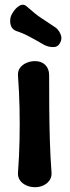

<svg xmlns="http://www.w3.org/2000/svg" viewBox="-20 -768 290 801"><path d="M126 13Q107 13 90 5.5Q73 -2 63.5 -15.5Q54 -29 55 -47Q60 -114 61.5 -182Q63 -250 61.5 -318.5Q60 -387 55 -453Q54 -472 63.5 -485Q73 -498 90 -505.5Q107 -513 126 -513Q153 -513 169 -497Q185 -481 185 -454Q185 -387 185.5 -318.5Q186 -250 188 -182Q190 -114 195 -47Q196 -29 186.5 -15.5Q177 -2 161 5.5Q145 13 126 13ZM206 -657Q223 -647 232 -627Q241 -607 231 -590L230 -588Q221 -571 200.5 -571.5Q180 -572 162 -582Q133 -599 104 -614.5Q75 -630 47 -639Q33 -645 27.5 -656.5Q22 -668 22.5 -682.5Q23 -697 29 -708L34 -716Q45 -735 62 -744.5Q79 -754 94 -739Q130 -707 154 -691.5Q178 -676 206 -657Z"/></svg>

Font: Winky Sans Medium
Style: Regular
Weight: 500
Designer: Simon Atzbach
Foundry: typofactur
Version: Version 1.205